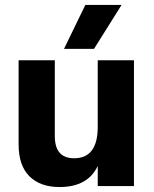

<svg xmlns="http://www.w3.org/2000/svg" viewBox="-20 -750 620 774"><path d="M359 -553H238L324 -730H470ZM520 0H374V-81Q334 4 220 4Q142 4 98.5 -39.5Q55 -83 55 -168V-507H201V-201Q201 -112 279 -112Q374 -112 374 -239V-507H520Z"/></svg>

Font: Hind Colombo
Style: Bold
Weight: 700
Designer: Jyotish Sonowal, Aditi Pimprikar
Foundry: Indian Type Foundry
Version: Version 1.000;PS 1.0;hotconv 1.0.86;makeotf.lib2.5.63406; tt